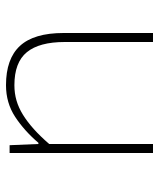

<svg xmlns="http://www.w3.org/2000/svg" viewBox="35 -553 530 640"><g transform="rotate(90 300.0 -233.0)"><path d="M264 12Q176 12 133 -34.5Q90 -81 90 -180V-478H120V-184Q120 -99 154 -57.5Q188 -16 264 -16Q291 -16 315 -23Q339 -30 362.5 -44.5Q386 -59 410 -80.5Q434 -102 460 -132V-478H490V0H464L460 -96H456Q416 -49 369.5 -18.5Q323 12 264 12Z"/></g></svg>

Font: Source Code Pro ExtraLight
Style: Regular
Weight: 200
Monospace: yes
Designer: Paul D. Hunt, Teo Tuominen
Foundry: Adobe Systems Incorporated
Version: Version 2.030;PS 1.000;hotconv 16.6.51;makeotf.lib2.5.65220